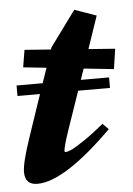

<svg xmlns="http://www.w3.org/2000/svg" viewBox="-45 -575 431 622"><g transform="rotate(-5 170.5 -264.5)"><path d="M52.2 11.2Q11.7 11.2 11.7 -30.3Q11.7 -61 40 -143.6L85.4 -277.8H12.2V-312H97.2L113.8 -360.8L38.6 -368.7L47.9 -424.8L133.3 -418.5L135.7 -425.3L219.7 -540L290.5 -515.1L254.4 -409.2L340.8 -402.8L331.1 -337.4L233.4 -347.7L221.2 -312H313V-277.8H209.5L166 -151.4Q148.4 -99.6 148.4 -86.9Q148.4 -83.5 152.3 -83.5Q158.7 -83.5 172.4 -89.8Q186 -96.2 214.6 -115.5Q243.2 -134.8 278.8 -164.1L297.4 -145Q139.6 11.2 52.2 11.2Z"/></g></svg>

Font: Elstob Grade
Style: Italic
Weight: 400
Italic angle: -20°
Designer: Peter S. Baker
Version: Version 1.015